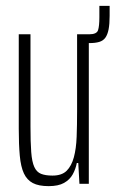

<svg xmlns="http://www.w3.org/2000/svg" viewBox="-20 -627 394 655"><path d="M243 -480V-510H284Q310 -510 314.5 -524Q319 -538 319 -568V-607H354V-573Q354 -545 350.5 -527Q347 -509 339.5 -498.5Q332 -488 318.5 -484Q305 -480 285 -480ZM146 8Q112 8 92 -2.5Q72 -13 61.5 -35.5Q51 -58 47.5 -96Q44 -134 44 -188V-510H84V-196Q84 -142 86.5 -108.5Q89 -75 97 -57.5Q105 -40 120 -34Q135 -28 159 -28Q191 -28 207.5 -44.5Q224 -61 232 -90.5Q240 -120 241.5 -160.5Q243 -201 243 -247V-510H283V0H251L247 -71H242Q238 -50 228 -32Q218 -14 198.5 -3Q179 8 146 8Z"/></svg>

Font: Saira UltraCondensed ExtraLight
Style: Regular
Weight: 250
Width: 1
Designer: Hector Gatti with collaboration of the Omnibus-Type team
Foundry: Omnibus-Type
Version: Version 1.101